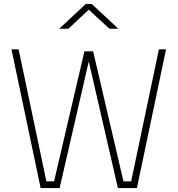

<svg xmlns="http://www.w3.org/2000/svg" viewBox="-20 -949 896 969"><path d="M818 -700 671 0H575L428 -639L281 0H185L38 -700H74L214 -34H253L406 -690H450L603 -34H642L782 -700ZM413 -929H443L577 -804H532L428 -900L325 -804H279Z"/></svg>

Font: Cairo ExtraLight
Style: Regular
Weight: 275
Designer: Mohamed Gaber, Accademia di Belle Arti di Urbino and others
Foundry: Kief Type Foundry, Accademia di Belle Arti di Urbino and others
Version: Version 3.011